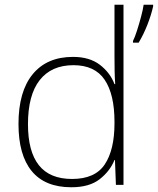

<svg xmlns="http://www.w3.org/2000/svg" viewBox="-20 -780 666 810"><path d="M281 10Q170 10 114 -58Q58 -126 58 -257Q58 -394 118 -467Q178 -540 288 -540Q358 -540 401.5 -506.5Q445 -473 463 -425H466Q464 -454 463.5 -484.5Q463 -515 463 -544V-760H501V0H469L465 -105H463Q444 -58 400.5 -24Q357 10 281 10ZM284 -25Q381 -25 422 -86.5Q463 -148 463 -260V-266Q463 -382 421.5 -443.5Q380 -505 290 -505Q197 -505 147.5 -442Q98 -379 98 -256Q98 -141 144 -83Q190 -25 284 -25ZM626 -753Q618 -717 602 -676Q586 -635 565 -600H541V-607Q549 -623 558 -651Q567 -679 575 -709Q583 -739 586 -760H626Z"/></svg>

Font: Noto Sans Bengali ExtraLight
Style: Regular
Weight: 200
Designer: Jelle Bosma - Monotype Design Team
Foundry: Monotype Imaging Inc.
Version: Version 2.003; ttfautohint (v1.8.4.7-5d5b)